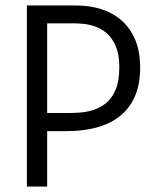

<svg xmlns="http://www.w3.org/2000/svg" viewBox="-20 -680 566 700"><path d="M111 -202V-268H230Q246 -268 270 -269.5Q294 -271 319 -278.5Q344 -286 366 -303.5Q388 -321 401.5 -353Q415 -385 415 -435Q415 -481 402.5 -510.5Q390 -540 370.5 -557.5Q351 -575 328 -583Q305 -591 284 -593Q263 -595 248 -595H111V-660H258Q306 -660 348 -647Q390 -634 422 -606.5Q454 -579 472.5 -536Q491 -493 491 -433Q491 -357 460 -305.5Q429 -254 369 -228Q309 -202 222 -202ZM78 0V-660H152V0Z"/></svg>

Font: Bricolage Grotesque SemiCondensed Light
Style: Regular
Weight: 300
Width: 4
Designer: Mathieu Triay
Foundry: Atelier Triay
Version: Version 1.000;gftools[0.9.30]